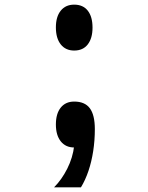

<svg xmlns="http://www.w3.org/2000/svg" viewBox="-20 -628 640 828"><path d="M300 -410Q263 -410 242 -436.5Q221 -463 221 -510Q221 -556 242 -582Q263 -608 300 -608Q338 -608 358.5 -582Q379 -556 379 -509Q379 -463 358.5 -436.5Q338 -410 300 -410ZM213 180Q246 147 270 99.5Q294 52 300 0V-190Q346 -190 367.5 -161Q389 -132 389 -71Q389 -23 382 23Q375 69 361.5 109Q348 149 329 180ZM300 8Q263 8 242 -18.5Q221 -45 221 -91Q221 -138 242 -164Q263 -190 300 -190Q338 -190 358.5 -164Q379 -138 379 -91Q379 -45 358.5 -18.5Q338 8 300 8Z"/></svg>

Font: Martian Mono Condensed
Style: Regular
Weight: 400
Width: 3
Designer: Roman Shamin
Foundry: Evil Martians
Version: Version 1.000